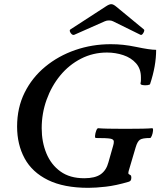

<svg xmlns="http://www.w3.org/2000/svg" viewBox="-20 -888 769 921"><path d="M404 13Q286 13 210 -24.5Q134 -62 98 -128.5Q62 -195 62 -281Q62 -371 98 -443.5Q134 -516 197 -568Q260 -620 341 -648Q422 -676 511 -676Q542 -676 570.5 -673Q599 -670 633 -663Q666 -656 690 -652.5Q714 -649 729 -649Q729 -572 700 -485Q699 -481 687 -479.5Q675 -478 664 -480Q653 -482 654 -488Q656 -497 656 -503.5Q656 -510 656 -517Q656 -558 632.5 -584.5Q609 -611 571.5 -623.5Q534 -636 493 -636Q426 -636 368.5 -606.5Q311 -577 269 -526Q227 -475 203.5 -409.5Q180 -344 180 -273Q180 -207 202.5 -152.5Q225 -98 270 -65.5Q315 -33 384 -33Q436 -33 463 -52Q490 -71 500 -109L523 -190Q526 -199 526 -209Q526 -220 509 -223Q492 -226 440 -226Q435 -226 436 -237.5Q437 -249 441.5 -261Q446 -273 451 -273Q480 -270 581 -270Q682 -270 710 -273Q715 -273 714 -261Q713 -249 708.5 -237.5Q704 -226 700 -226Q663 -226 651 -217.5Q639 -209 631 -182L597 -67Q594 -56 597.5 -53Q601 -50 605.5 -48Q610 -46 610 -37Q610 -27 607 -22.5Q604 -18 597 -16Q536 2 487.5 7.5Q439 13 404 13ZM336 -721Q330 -719 324 -724Q318 -729 315.5 -736.5Q313 -744 318 -747L489 -858Q504 -868 514 -868Q524 -868 539 -855L670 -747Q675 -743 668 -730.5Q661 -718 654 -721L522 -786Q514 -790 503 -790Q492 -790 483 -786Z"/></svg>

Font: Junicode
Style: Bold Italic
Weight: 700
Italic angle: -11°
Designer: Peter S. Baker
Version: Version 2.100; ttfautohint (v1.8.4)